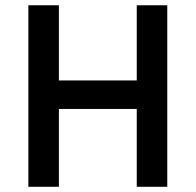

<svg xmlns="http://www.w3.org/2000/svg" viewBox="-20 -717 751 737"><path d="M88.9 0H206.1V-298.8H504.9V0H622.1V-696.8H504.9V-408.2H206.1V-696.8H88.9Z"/></svg>

Font: Doppio One
Style: Regular
Weight: 400
Designer: Szymon Celej
Foundry: Sorkin Type Co
Version: Version 1.002